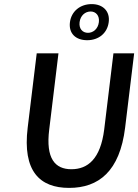

<svg xmlns="http://www.w3.org/2000/svg" viewBox="-20 -904 675 936"><path d="M317 12C461 12 564 -69 590 -282L634 -644H533L488 -273C470 -129 408 -79 328 -79C249 -79 202 -130 220 -273L265 -644H159L115 -282C89 -69 174 12 317 12ZM510 -796C517 -849 482 -884 427 -884C371 -884 328 -849 321 -796C314 -742 348 -708 405 -708C461 -708 503 -742 510 -796ZM368 -796C372 -828 395 -848 422 -848C447 -848 466 -828 462 -796C458 -763 434 -744 409 -744C383 -744 364 -763 368 -796Z"/></svg>

Font: Falling Sky
Style: LightObl
Weight: 400
Designer: Paul D. Hunt
Foundry: Adobe Systems Incorporated
Version: Version 1.02